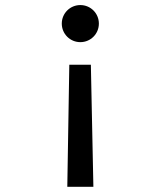

<svg xmlns="http://www.w3.org/2000/svg" viewBox="-20 -547 626 748"><path d="M242.2 180.7H343.8L334 -294.9H250ZM293 -527.3C252.9 -527.3 220.7 -495.1 220.7 -455.1C220.7 -415 252.9 -382.8 293 -382.8C333 -382.8 365.2 -415 365.2 -455.1C365.2 -495.1 333 -527.3 293 -527.3Z"/></svg>

Font: Cascadia Code PL
Style: Regular
Weight: 400
Monospace: yes
Designer: Aaron Bell
Foundry: Saja Typeworks
Version: Version 2404.023